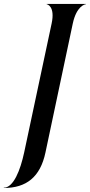

<svg xmlns="http://www.w3.org/2000/svg" viewBox="-88 -800 460 980"><path d="M-68.5 158V159.5C46 159.5 117.5 104 144 -21.5L283.5 -680C302.5 -768.5 345 -778.5 351 -778.5V-780H150V-778.5C152.5 -778.5 194.5 -768.5 175.5 -680L35.5 -22.5C16 68.5 -19 158 -68.5 158Z"/></svg>

Font: Beautique Display Thin
Style: Bold
Weight: 500
Italic angle: -12°
Designer: Nhat-Quang Ngo
Version: Version 1.100;Glyphs 3.2.3 (3260)